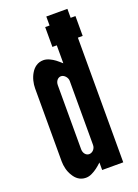

<svg xmlns="http://www.w3.org/2000/svg" viewBox="-143 -796 620 864"><g transform="rotate(-20 167.5 -363.5)"><path d="M318 -692H295V-735H194V-692H173V-597H194V-511C185 -519 177 -526 168 -533C153 -544 133 -555 114 -555C86 -555 67 -539 55 -519C42 -498 36 -471 36 -448V-99C36 -76 42 -49 55 -29C67 -8 86 8 114 8C123 8 133 6 143 1C162 -8 177 -20 194 -36V0H295V-597H318ZM194 -120C194 -101 179 -87 164 -87C149 -87 137 -101 137 -120V-427C137 -446 149 -460 164 -460C179 -460 194 -443 194 -427Z"/></g></svg>

Font: League Gothic
Style: Regular
Weight: 400
Designer: The League of Moveable Type
Version: Version 1.560;PS 001.560;hotconv 1.0.56;makeotf.lib2.0.21325